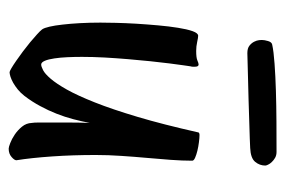

<svg xmlns="http://www.w3.org/2000/svg" viewBox="-124 -498 636 427"><g transform="rotate(90 193.5 -284.0)"><path d="M335.9 -2.9Q335.9 1.5 328.6 7.8Q321.3 14.2 310.1 14.2Q306.6 14.2 297.6 10.7Q288.6 7.3 278.8 0.7Q269 -5.9 261.2 -15.4Q253.4 -24.9 252.9 -37.1Q252 -42.5 252 -52Q252 -61.5 252 -74.2Q252 -93.8 252 -117.7Q252 -141.6 252.9 -166Q249.5 -148.4 244.6 -129.6Q239.7 -110.8 232.4 -92.3Q225.1 -73.7 215.3 -55.7Q205.6 -37.6 192.9 -21Q186 -12.2 178.5 -6.1Q170.9 0 163.6 4.2Q156.2 8.3 149.9 10.3Q143.6 12.2 140.1 12.2Q138.2 12.2 131.1 8.1Q124 3.9 114.5 -2.7Q105 -9.3 94.2 -17.3Q83.5 -25.4 73.7 -33.4Q64 -41.5 56.2 -48.6Q48.3 -55.7 44.9 -60.1Q41.5 -64.9 38.8 -76.7Q36.1 -88.4 34.2 -105.5Q32.2 -122.6 31 -144Q29.8 -165.5 29.8 -189.9Q29.8 -203.1 30.3 -224.1Q30.8 -245.1 32.2 -269.3Q33.7 -293.5 35.9 -318.1Q38.1 -342.8 41.3 -362.5Q44.4 -382.3 48.8 -394.8Q53.2 -407.2 59.1 -407.2Q63 -407.2 72.8 -405Q82.5 -402.8 92.8 -402.8Q107.9 -402.8 114 -405.5Q120.1 -408.2 123 -408.2Q127.9 -408.2 127.9 -399.9Q127.9 -397.5 127.9 -395.3Q127.9 -393.1 127 -390.1Q126.5 -387.2 124.8 -375Q123 -362.8 120.6 -343.8Q118.2 -324.7 115.7 -301Q113.3 -277.3 111.1 -251.5Q108.9 -225.6 107.4 -199.2Q106 -172.9 106 -148.9Q106 -132.8 106.7 -116.7Q107.4 -100.6 109.4 -87.4Q111.3 -74.2 114.7 -66.2Q118.2 -58.1 123 -58.1Q127.4 -58.1 135.5 -62.3Q143.6 -66.4 154.5 -79.1Q165.5 -91.8 178.7 -115.2Q191.9 -138.7 207.3 -177.5Q222.7 -216.3 239.5 -272.7Q256.3 -329.1 273.9 -407.2Q273.9 -408.7 275.6 -409.4Q277.3 -410.2 279.8 -410.2Q286.1 -410.2 295.9 -408.9Q305.7 -407.7 314.7 -405.5Q323.7 -403.3 330.3 -400.4Q336.9 -397.5 336.9 -394Q336.9 -372.1 335 -346.2Q333 -320.3 330.6 -292.7Q328.1 -265.1 326.2 -236.3Q324.2 -207.5 324.2 -179.2Q324.2 -128.4 327.4 -82.3Q330.6 -36.1 335.9 -2.9ZM347.7 -556.6Q347.7 -543.9 339.4 -533.9Q331.1 -523.9 308.6 -522.9Q304.2 -522.5 287.8 -522Q271.5 -521.5 249 -520.8Q226.6 -520 201.4 -519.3Q176.3 -518.6 154.3 -518.1Q132.3 -517.6 116.5 -517.1Q100.6 -516.6 97.7 -516.6Q86.9 -516.6 81.1 -521.2Q75.2 -525.9 72.3 -531.7Q69.3 -537.6 68.8 -542.7Q68.4 -547.9 68.4 -548.8Q68.4 -554.7 70.8 -562.7Q73.2 -570.8 78.6 -571.8Q93.8 -575.2 121.1 -577.1Q148.4 -579.1 181.6 -580.1Q214.8 -581.1 250.2 -581.3Q285.6 -581.5 317.4 -581.5Q324.7 -581.5 330.3 -578.4Q335.9 -575.2 339.8 -571Q343.8 -566.9 345.7 -562.7Q347.7 -558.6 347.7 -556.6Z"/></g></svg>

Font: Oregano
Style: Regular
Weight: 400
Version: Version 1.000